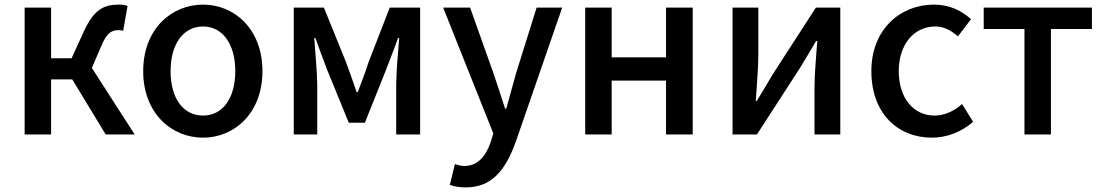

<svg xmlns="http://www.w3.org/2000/svg" viewBox="-20 -584 4792 834"><path d="M87 0H202V-239H294L439 0H565L379 -289L420 -384C445 -445 467 -453 496 -453C504 -453 509 -452 515 -450L534 -558C525 -562 511 -564 498 -564C432 -564 389 -545 344 -447L291 -331H202V-551H87Z M862 14C998 14 1120 -92 1120 -275C1120 -458 998 -564 862 -564C725 -564 602 -458 602 -275C602 -92 725 14 862 14ZM862 -82C775 -82 721 -158 721 -275C721 -391 775 -469 862 -469C948 -469 1002 -391 1002 -275C1002 -158 948 -82 862 -82Z M1256 0H1358V-214C1358 -266 1349 -360 1345 -419H1350C1365 -375 1385 -324 1401 -281L1495 -51H1565L1657 -281C1673 -324 1693 -373 1709 -419H1714C1709 -360 1701 -266 1701 -214V0H1805V-551H1673L1581 -314C1567 -269 1550 -227 1534 -184H1529C1515 -227 1499 -269 1483 -314L1387 -551H1256Z M2004 230C2119 230 2177 151 2220 33L2422 -551H2311L2222 -267C2208 -217 2193 -163 2179 -112H2174C2157 -164 2140 -218 2123 -267L2022 -551H1905L2123 -4L2111 34C2091 93 2056 137 1997 137C1982 137 1966 132 1956 129L1934 219C1953 226 1975 230 2004 230Z M2522 0H2637V-234H2873V0H2989V-551H2873V-335H2637V-551H2522Z M3162 0H3268L3455 -289C3475 -321 3505 -372 3525 -406H3530C3525 -335 3518 -262 3518 -205V0H3630V-551H3524L3337 -262C3318 -229 3287 -178 3267 -145H3263C3267 -215 3274 -288 3274 -345V-551H3162Z M4028 14C4091 14 4156 -10 4207 -55L4159 -132C4126 -103 4085 -82 4039 -82C3948 -82 3884 -158 3884 -275C3884 -391 3950 -469 4043 -469C4080 -469 4111 -452 4141 -426L4198 -501C4158 -536 4107 -564 4037 -564C3892 -564 3765 -458 3765 -275C3765 -92 3879 14 4028 14Z M4430 0H4545V-458H4723V-551H4253V-458H4430Z"/></svg>

Font: Noto Sans JP Medium
Style: Regular
Weight: 500
Designer: Ryoko NISHIZUKA 西塚涼子 (kana, bopomofo & ideographs); Paul D. Hunt (Latin, Greek & Cyrillic); Sandoll Communications 산돌커뮤니
Foundry: Adobe
Version: Version 2.004;hotconv 1.0.118;makeotfexe 2.5.65603